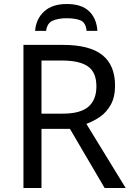

<svg xmlns="http://www.w3.org/2000/svg" viewBox="-20 -938 662 958"><path d="M294 -714Q427 -714 490.5 -663.5Q554 -613 554 -511Q554 -454 533 -416Q512 -378 479.5 -355.5Q447 -333 411 -320L607 0H502L329 -295H187V0H97V-714ZM289 -636H187V-371H294Q381 -371 421 -405.5Q461 -440 461 -507Q461 -577 419 -606.5Q377 -636 289 -636ZM313 -918Q387 -918 424.5 -882Q462 -846 466 -784H412Q408 -825 382.5 -836Q357 -847 311 -847Q272 -847 243.5 -835Q215 -823 210 -784H155Q160 -844 200.5 -881Q241 -918 313 -918Z"/></svg>

Font: Noto Sans Living
Style: Regular
Weight: 400
Designer: Monotype Design Team
Foundry: Monotype Imaging Inc.
Version: Version 2.013; ttfautohint (v1.8.4.7-5d5b)